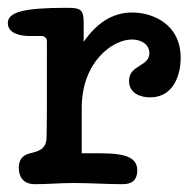

<svg xmlns="http://www.w3.org/2000/svg" viewBox="-26 -471 499 491"><path d="M436 -323C436 -410 364 -439 312 -439C259 -439 219 -409 188 -364V-413C188 -448 179 -451 144 -451C34 -451 -6 -440 -6 -412C-6 -385 27 -379 49 -379H79C89 -379 94 -373 94 -365C94 -193 94 -150 93 -118C92 -89 72 -84 51 -79C29 -74 22 -59 22 -42C22 -22 31 0 63 0C103 0 121 -3 163 -3C203 -3 246 0 288 0C314 0 325 -13 325 -35C325 -66 300 -79 231 -79H183V-195C183 -314 263 -370 311 -370C336 -370 356 -357 356 -335C356 -300 304 -306 304 -264C304 -233 332 -222 358 -222C417 -222 436 -278 436 -323Z"/></svg>

Font: Life Savers
Style: ExtraBold
Weight: 800
Designer: Pablo Impallari, Rodrigo Fuenzalida, Brenda Gallo
Foundry: Pablo Impallari, Rodrigo Fuenzalida, Brenda Gallo
Version: Version 3.000